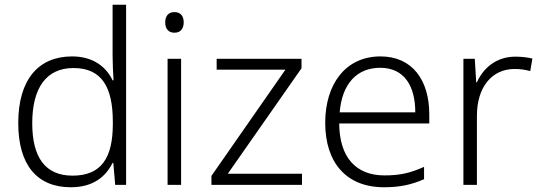

<svg xmlns="http://www.w3.org/2000/svg" viewBox="-20 -780 2281 810"><path d="M279 10C374 10 427 -36 455 -93H458L466 0H512V-760H455V-545C455 -514 457 -472 459 -441H455C428 -498 373 -542 284 -542C142 -542 57 -444 57 -261C57 -83 137 10 279 10ZM286 -39C171 -39 116 -116 116 -260C116 -410 176 -493 290 -493C409 -493 456 -413 456 -266V-257C456 -116 409 -39 286 -39Z M716 -729C691 -729 677 -713 677 -686C677 -658 691 -642 716 -642C741 -642 755 -658 755 -686C755 -713 741 -729 716 -729ZM744 -532H687V0H744Z M1254 0V-47H941L1252 -492V-532H894V-486H1184L872 -38V0Z M1585 -542C1437 -542 1352 -424 1352 -262C1352 -95 1440 10 1600 10C1668 10 1716 -1 1769 -24V-76C1710 -50 1668 -40 1602 -40C1480 -40 1412 -118 1411 -259H1791V-298C1791 -440 1721 -542 1585 -542ZM1584 -494C1685 -494 1732 -418 1732 -306H1413C1423 -427 1486 -494 1584 -494Z M2154 -541C2074 -541 2019 -493 1992 -433H1989L1983 -532H1935V0H1992V-292C1992 -411 2054 -489 2151 -489C2175 -489 2196 -486 2217 -480L2226 -533C2205 -538 2180 -541 2154 -541Z"/></svg>

Font: Noto Sans Malayalam Light
Style: Regular
Weight: 300
Designer: Jelle Bosma - Monotype Design Team
Foundry: Monotype Imaging Inc.
Version: Version 2.104